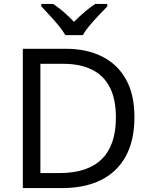

<svg xmlns="http://www.w3.org/2000/svg" viewBox="-20 -1015 770 984"><path d="M669 -415Q669 -295 624.5 -214Q580 -133 497 -92Q414 -51 296 -51H97V-765H317Q425 -765 504 -725Q583 -685 626 -607.5Q669 -530 669 -415ZM574 -412Q574 -507 542.5 -568Q511 -629 450.5 -658.5Q390 -688 304 -688H187V-128H284Q429 -128 501.5 -199.5Q574 -271 574 -412ZM315 -835Q302 -858 280 -884.5Q258 -911 234 -937Q210 -963 192 -982V-995H252Q278 -978 306 -954Q334 -930 359 -903Q386 -930 414 -954Q442 -978 468 -995H530V-982Q511 -963 486.5 -937Q462 -911 439.5 -884.5Q417 -858 405 -835Z"/></svg>

Font: Noto Sans Tamil UI
Style: Regular
Weight: 400
Designer: Jelle Bosma - Monotype Design Team
Foundry: Monotype Imaging Inc.
Version: Version 2.004